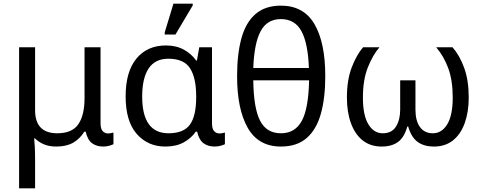

<svg xmlns="http://www.w3.org/2000/svg" viewBox="-20 -796 2662 1056"><path d="M85 240V-536H173V-190Q173 -63 295 -63Q377 -63 411 -113Q445 -163 445 -257V-536H533V-118Q533 -87 545 -74.5Q557 -62 574 -62Q582 -62 591 -64Q600 -66 604 -67V-3Q597 1 581 5.5Q565 10 548 10Q511 10 486.5 -8Q462 -26 451 -72H444Q419 -32 382 -11Q345 10 289 10Q250 10 221 -2.5Q192 -15 172 -35H168Q170 -17 171.5 13Q173 43 173 84V240Z M889 10Q793 10 732 -59.5Q671 -129 671 -266Q671 -402 730.5 -474Q790 -546 893 -546Q949 -546 991 -523Q1033 -500 1059 -463H1063L1076 -536H1146V-118Q1146 -87 1158 -74.5Q1170 -62 1187 -62Q1195 -62 1204 -64Q1213 -66 1217 -67V-3Q1210 1 1194 5.5Q1178 10 1161 10Q1124 10 1099.5 -8Q1075 -26 1064 -72H1057Q1032 -36 990.5 -13Q949 10 889 10ZM907 -63Q990 -63 1024.5 -110.5Q1059 -158 1059 -261V-267Q1059 -367 1025.5 -420Q992 -473 906 -473Q833 -473 797.5 -419.5Q762 -366 762 -265Q762 -63 907 -63ZM886 -606V-618L934 -776H1040V-766L945 -606Z M1525 10Q1401 10 1342.5 -93Q1284 -196 1284 -377Q1284 -499 1308 -586Q1332 -673 1385.5 -719Q1439 -765 1525 -765Q1650 -765 1709.5 -663.5Q1769 -562 1769 -377Q1769 -256 1744.5 -169.5Q1720 -83 1666.5 -36.5Q1613 10 1525 10ZM1373 -422H1679Q1674 -558 1638 -624.5Q1602 -691 1525 -691Q1449 -691 1413.5 -624.5Q1378 -558 1373 -422ZM1525 -63Q1603 -63 1640 -131.5Q1677 -200 1680 -354H1373Q1375 -201 1410.5 -132Q1446 -63 1525 -63Z M2079 10Q2017 10 1974.5 -24Q1932 -58 1910 -119Q1888 -180 1888 -260Q1888 -355 1914 -424Q1940 -493 1977 -536H2067Q2030 -493 2003 -425Q1976 -357 1976 -259Q1976 -162 2006 -112.5Q2036 -63 2085 -63Q2135 -63 2158 -100Q2181 -137 2181 -193V-354H2265V-193Q2265 -131 2290 -97Q2315 -63 2360 -63Q2410 -63 2440 -112.5Q2470 -162 2470 -259Q2470 -354 2445.5 -420.5Q2421 -487 2379 -536H2469Q2509 -490 2533.5 -421.5Q2558 -353 2558 -260Q2558 -180 2536 -119Q2514 -58 2471.5 -24Q2429 10 2367 10Q2312 10 2277 -15.5Q2242 -41 2225 -100H2220Q2204 -41 2169.5 -15.5Q2135 10 2079 10Z"/></svg>

Font: RS Noto Sans
Style: Regular
Weight: 400
Designer: Monotype Design Team
Foundry: Monotype Imaging Inc.
Version: Version 3.10